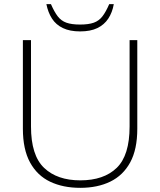

<svg xmlns="http://www.w3.org/2000/svg" viewBox="-20 -893 770 923"><path d="M366 10Q283 10 221 -19.5Q159 -49 124.5 -112Q90 -175 90 -274V-700H129V-285Q129 -146 192 -86Q255 -26 366 -26Q479 -26 541 -86Q603 -146 603 -285V-700H640V-274Q640 -175 606 -112.5Q572 -50 510.5 -20Q449 10 366 10ZM365 -742Q316 -742 282.5 -758Q249 -774 230 -803.5Q211 -833 203 -873H225Q241 -836 257.5 -814.5Q274 -793 299 -784Q324 -775 365 -775Q406 -775 431 -784Q456 -793 472.5 -814.5Q489 -836 505 -873H527Q520 -833 500.5 -803.5Q481 -774 448 -758Q415 -742 365 -742Z"/></svg>

Font: REM Thin
Style: Regular
Weight: 250
Designer: Octavio Pardo
Foundry: Ashler Design
Version: Version 1.005;gftools[0.9.28]